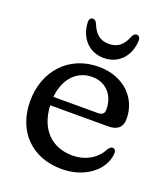

<svg xmlns="http://www.w3.org/2000/svg" viewBox="-128 -764 752 865"><g transform="rotate(20 248.0 -331.5)"><path d="M274.5 -523.5C342 -523.5 392.5 -572 396.5 -648.5C397.5 -664 390.5 -673.5 379.5 -673.5C372 -673.5 365.5 -669 360 -658.5C342 -611.5 315.5 -591 274.5 -591C233.5 -591 207 -611.5 189 -658.5C183.5 -669 177.5 -673.5 169.5 -673.5C158.5 -673.5 151.5 -664 152.5 -648.5C157 -572 207 -523.5 274.5 -523.5ZM452.5 -157.5C444.5 -158 439.5 -153 431.5 -142.5C410.5 -100.5 362.5 -62.5 291.5 -62.5C195 -62.5 127 -125.5 121.5 -241H400.5C442.5 -241 466 -260.5 466 -300C466 -404 385 -479 269.5 -479C124 -479 30 -371 30 -228.5C30 -87.5 121 11.5 267 11.5C384.5 11.5 464.5 -60.5 467.5 -137C467.5 -150 462 -157 452.5 -157.5ZM256.5 -426C321.5 -426 366 -378.5 366 -309.5C366 -290 356 -281.5 334.5 -281.5H122C130.5 -370.5 183.5 -426 256.5 -426Z"/></g></svg>

Font: dr Title
Style: Regular
Weight: 400
Version: Version 1.000;hotconv 1.0.109;makeotfexe 2.5.65596